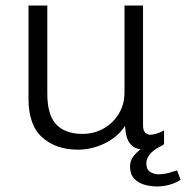

<svg xmlns="http://www.w3.org/2000/svg" viewBox="-20 -531 673 694"><path d="M262 10Q183 10 133 -34Q83 -78 83 -175V-511H151V-193Q151 -115 183.5 -81Q216 -47 278 -47Q320 -47 354.5 -66.5Q389 -86 409.5 -120Q430 -154 430 -196V-511H497V-78Q497 -60 504.5 -52Q512 -44 523 -44Q534 -44 548 -48.5Q562 -53 573 -60V-10Q560 0 542.5 5Q525 10 505 10Q475 10 459.5 -2.5Q444 -15 438.5 -34.5Q433 -54 432 -76Q406 -36 359 -13Q312 10 262 10ZM547 143Q524 143 501.5 136.5Q479 130 464.5 114Q450 98 450 71Q450 47 467 28Q484 9 503 0H556Q532 13 520.5 28Q509 43 509 59Q509 82 523 90.5Q537 99 553 99Q571 99 587.5 94.5Q604 90 620 85L633 119Q614 131 592 137Q570 143 547 143Z"/></svg>

Font: Chivo ExtraLight
Style: Regular
Weight: 250
Designer: Hector Gatti
Foundry: Omnibus-Type
Version: Version 2.002